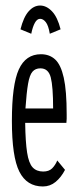

<svg xmlns="http://www.w3.org/2000/svg" viewBox="-20 -664 290 694"><path d="M135 10Q77 10 50 -43.5Q23 -97 23 -227Q23 -358 48 -413Q73 -468 128 -468Q159 -468 179.5 -449Q200 -430 210.5 -383Q221 -336 221 -251Q221 -241 221 -234.5Q221 -228 220 -220H71Q72 -151 78 -112.5Q84 -74 98 -59Q112 -44 136 -44Q157 -44 168.5 -55.5Q180 -67 187 -84L215 -50Q201 -23 181 -6.5Q161 10 135 10ZM72 -272H172Q172 -351 163.5 -384Q155 -417 126 -417Q108 -417 97.5 -405Q87 -393 81.5 -361.5Q76 -330 72 -272ZM93 -542 54 -558Q65 -602 83.5 -623Q102 -644 125 -644Q148 -644 168 -623Q188 -602 199 -558L160 -542Q155 -572 145.5 -584Q136 -596 125 -596Q114 -596 106 -581.5Q98 -567 93 -542Z"/></svg>

Font: Inconsolata UltraCondensed
Style: Regular
Weight: 400
Width: 1
Monospace: yes
Designer: Raph Levien, Cyreal, Brenton Simpson
Foundry: Raph Levien, Cyreal, Google
Version: Version 3.000; ttfautohint (v1.8.2.53-6de2)